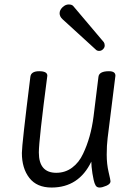

<svg xmlns="http://www.w3.org/2000/svg" viewBox="-20 -826 594 860"><path d="M462 -207Q458 -175 458 -133Q458 -91 466.5 -55Q475 -19 475 -14Q475 -2 456.5 6Q438 14 426 14Q414 14 408.5 5Q403 -4 399.5 -20Q396 -36 394 -49Q389 -82 389 -102Q333 14 211 14Q145 14 111.5 -29Q78 -72 78 -141Q78 -178 116 -482Q119 -507 155.5 -507Q192 -507 192 -487Q154 -198 154 -143Q154 -52 232 -52Q272 -52 303 -75Q334 -98 352 -137Q387 -210 399 -304L421 -482Q424 -507 468 -507Q497 -507 497 -487ZM445 -637Q449 -631 449 -622Q449 -613 441.5 -605.5Q434 -598 424.5 -598Q415 -598 410 -603L260 -740Q247 -752 247 -766.5Q247 -781 260 -793.5Q273 -806 287.5 -806Q302 -806 308 -799Z"/></svg>

Font: Kite One
Style: Regular
Weight: 400
Designer: Eduardo Rodriguez Tunni
Foundry: Eduardo Rodriguez Tunni
Version: Version 1.001